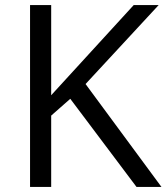

<svg xmlns="http://www.w3.org/2000/svg" viewBox="-20 -734 654 754"><path d="M603 -714H505L181 -360V-714H98V0H181V-280L256 -346L516 0H614L316 -404Z"/></svg>

Font: OpenSansMMV
Style: Regular
Weight: 400
Designer: Steve Matteson
Foundry: Ascender Corporation
Version: Version 4.000